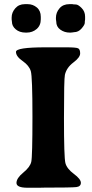

<svg xmlns="http://www.w3.org/2000/svg" viewBox="-20 -883 435 910"><path d="M173.3 -803.2V-791.5Q173.3 -762.2 153.6 -745.4Q133.8 -728.5 106.4 -728.5H101.6Q72.8 -728.5 54.7 -743.9Q36.6 -759.3 36.6 -779.8L35.2 -791V-800.3Q35.2 -823.7 52.2 -843.5Q69.3 -863.3 97.7 -863.3H111.3Q135.7 -863.3 154.5 -847.7Q173.3 -832 173.3 -803.2ZM308.6 -863.3H322.8Q328.6 -861.8 339.4 -861.8Q350.1 -861.8 366.7 -845.2Q383.3 -828.6 383.3 -804.2V-790.5Q381.8 -783.2 381.8 -774.4Q381.8 -765.6 366.7 -748Q351.6 -730.5 331.1 -730.5Q327.1 -729.5 324.7 -729.5L315.4 -728.5H310.5Q285.6 -728.5 266.1 -742.4Q246.6 -756.3 246.6 -780.8L245.1 -792V-798.8Q245.1 -823.7 262 -843.5Q278.8 -863.3 308.6 -863.3ZM110.4 6.8Q58.1 6.8 58.1 -15.9Q58.1 -38.6 90.3 -64.9Q122.6 -91.3 128.2 -116Q133.8 -140.6 133.8 -329.8Q133.8 -519 126 -545.7Q118.2 -572.3 86.9 -594Q55.7 -615.7 55.7 -637.2Q55.7 -658.7 195.8 -658.7H294.4Q341.3 -658.7 350.6 -653.8Q359.9 -648.9 359.9 -629.9Q359.9 -610.8 327.6 -586.7Q295.4 -562.5 287.6 -528.3Q283.2 -509.3 283.2 -323Q283.2 -136.7 290 -110.1Q296.9 -83.5 330.1 -58.8Q363.3 -34.2 363.3 -16.6Q363.3 1 341.8 3.7Q320.3 6.3 189 6.3L166.5 6.8Z"/></svg>

Font: Averia Serif Libre RX
Style: Bold
Weight: 700
Version: Version 1.002